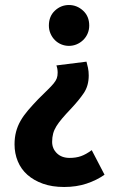

<svg xmlns="http://www.w3.org/2000/svg" viewBox="-20 -500 470 766"><path d="M236 246Q188 246 151.5 233Q115 220 89.5 197.5Q64 175 51 143.5Q38 112 38 76Q38 49 44 26Q50 3 62 -18Q74 -39 92 -60Q110 -81 133 -105Q155 -127 170 -141.5Q185 -156 194 -167Q203 -178 206.5 -187.5Q210 -197 210 -210Q210 -226 205 -239L325 -254Q328 -244 331 -229.5Q334 -215 334 -199Q334 -158 314.5 -129Q295 -100 262 -65Q242 -44 228 -27.5Q214 -11 205 3.5Q196 18 192 33Q188 48 188 66Q188 93 207 111.5Q226 130 258 130Q283 130 303 123Q323 116 346 99L397 197Q366 219 325.5 232.5Q285 246 236 246ZM336 -398Q336 -381 329.5 -366Q323 -351 311.5 -340Q300 -329 285.5 -323Q271 -317 255 -317Q239 -317 224.5 -323Q210 -329 199 -340Q188 -351 181.5 -366Q175 -381 175 -398Q175 -435 199 -457.5Q223 -480 255 -480Q287 -480 311.5 -457.5Q336 -435 336 -398Z"/></svg>

Font: Mukta Mahee ExtraBold
Style: Regular
Weight: 800
Designer: Shuchita Grover, Noopur Datye, Girish Dalvi, Yashodeep Gholap
Foundry: Ek Type
Version: Version 2.538;PS 1.000;hotconv 16.6.51;makeotf.lib2.5.65220;